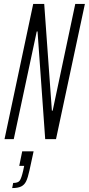

<svg xmlns="http://www.w3.org/2000/svg" viewBox="-20 -708 452 977"><path d="M3 0 149 -688H205L244 -145H248L363 -688H412L265 0H210L171 -548H167L50 0ZM98 160 103 136H78L93 62H151L130 159Q122 196 113 214.5Q104 233 87.5 241Q71 249 42 249L47 223Q72 223 80.5 211Q89 199 98 160Z"/></svg>

Font: Saira Ultra Condensed Light
Style: Italic
Weight: 300
Width: 1
Italic angle: -12°
Designer: Hector Gatti with collaboration of the Omnibus-Type team
Foundry: Omnibus-Type
Version: Version 1.001; ttfautohint (v1.8)